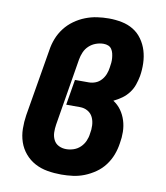

<svg xmlns="http://www.w3.org/2000/svg" viewBox="-84 -813 768 890"><g transform="rotate(10 300.0 -367.5)"><path d="M264 8Q231 8 199 2.5Q167 -3 140 -17.5Q113 -32 93 -55.5Q73 -79 63 -108.5Q53 -138 52.5 -170.5Q52 -203 57 -235L110 -550Q114 -578 124.5 -605Q135 -632 153 -655.5Q171 -679 195.5 -696.5Q220 -714 247 -724.5Q274 -735 301.5 -739Q329 -743 357 -743Q388 -743 418 -737Q448 -731 472.5 -716Q497 -701 514 -677Q531 -653 539.5 -625Q548 -597 549 -566Q550 -535 545 -505Q541 -484 534 -463.5Q527 -443 513.5 -425Q500 -407 482 -394Q464 -381 443 -371Q465 -357 480 -336Q495 -315 503 -289.5Q511 -264 511.5 -236.5Q512 -209 507 -182Q503 -154 493 -127.5Q483 -101 465.5 -77.5Q448 -54 423.5 -37Q399 -20 372.5 -9.5Q346 1 318.5 4.5Q291 8 264 8ZM266 -112Q284 -112 301.5 -118Q319 -124 332.5 -137Q346 -150 353.5 -167Q361 -184 363 -202Q367 -221 366 -241.5Q365 -262 357 -279Q349 -296 332.5 -305.5Q316 -315 296 -315H231L251 -435H316Q332 -435 347.5 -441Q363 -447 374.5 -460Q386 -473 392 -488.5Q398 -504 400 -520Q402 -531 403 -542.5Q404 -554 403 -565Q402 -576 399.5 -586.5Q397 -597 391 -606Q385 -615 375 -619Q365 -623 353 -623Q335 -623 317 -616.5Q299 -610 285 -597Q271 -584 263.5 -566.5Q256 -549 253 -531L201 -216Q198 -197 198.5 -178.5Q199 -160 207 -144Q215 -128 231 -120Q247 -112 266 -112Z"/></g></svg>

Font: Iosevka Slab Heavy Extended
Style: Italic
Weight: 900
Width: 7
Italic angle: -9°
Monospace: yes
Designer: Belleve Invis
Foundry: Belleve Invis
Version: Version 11.1.0; ttfautohint (v1.8.3)